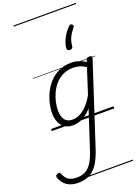

<svg xmlns="http://www.w3.org/2000/svg" viewBox="-367 -1109 1231 1727"><g transform="rotate(-20 248.5 -245.5)"><path d="M66 519Q2 519 -40 490.5Q-82 462 -99 412Q-103 401 -100.5 392.5Q-98 384 -84 379Q-72 373 -64 376Q-56 379 -53 389Q-34 437 -4.5 453.5Q25 470 71 470Q122 470 156.5 449.5Q191 429 217 387Q243 345 264 278L381 -80Q348 -40 314 -19Q280 2 250 9.5Q220 17 198 17Q154 17 122 -3.5Q90 -24 73.5 -62Q57 -100 57 -151Q57 -194 69 -244.5Q81 -295 105 -343.5Q129 -392 166.5 -431.5Q204 -471 256 -495Q308 -519 376 -519Q410 -519 444.5 -507.5Q479 -496 509 -476L514 -494Q518 -506 524.5 -510.5Q531 -515 545 -515Q563 -515 567.5 -507.5Q572 -500 568 -488L317 281Q291 363 258 415.5Q225 468 179 493.5Q133 519 66 519ZM212 -33Q246 -33 281 -49.5Q316 -66 350.5 -101.5Q385 -137 417 -194L494 -433Q460 -455 430.5 -462.5Q401 -470 374 -470Q319 -470 276.5 -449.5Q234 -429 203.5 -395Q173 -361 153.5 -319.5Q134 -278 124.5 -235.5Q115 -193 115 -155Q115 -117 125.5 -89.5Q136 -62 157.5 -47.5Q179 -33 212 -33ZM499 -839Q507 -833 508 -825.5Q509 -818 502 -809Q483 -785 468.5 -762.5Q454 -740 445 -713.5Q436 -687 433 -653Q432 -641 424.5 -635.5Q417 -630 404 -630Q391 -630 384 -636.5Q377 -643 377 -654Q379 -689 400.5 -737.5Q422 -786 466 -832Q474 -840 482.5 -843Q491 -846 499 -839ZM0 490H598V500H0ZM0 -20H598V0H0ZM0 -505H598V-500H0ZM0 -1010H598V-1000H0Z"/></g></svg>

Font: Playwrite RO Guides
Style: Regular
Weight: 400
Designer: Veronika Burian, José Scaglione
Foundry: TypeTogether
Version: Version 1.003